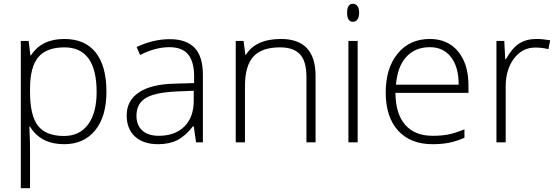

<svg xmlns="http://www.w3.org/2000/svg" viewBox="-20 -745 2919 1005"><path d="M315.9 9.8Q193.4 9.8 137.2 -82H133.8L135.3 -41Q137.2 -4.9 137.2 38.1V240.2H88.9V-530.8H129.9L139.2 -455.1H142.1Q196.8 -541 316.9 -541Q424.3 -541 480.7 -470.5Q537.1 -399.9 537.1 -265.1Q537.1 -134.3 477.8 -62.3Q418.5 9.8 315.9 9.8ZM314.9 -33.2Q396.5 -33.2 441.2 -93.8Q485.8 -154.3 485.8 -263.2Q485.8 -497.1 316.9 -497.1Q224.1 -497.1 180.7 -446Q137.2 -395 137.2 -279.8V-264.2Q137.2 -139.6 179 -86.4Q220.7 -33.2 314.9 -33.2Z M1006.3 0 994.1 -84H990.2Q950.2 -32.7 908 -11.5Q865.7 9.8 808.1 9.8Q730 9.8 686.5 -30.3Q643.1 -70.3 643.1 -141.1Q643.1 -218.8 707.8 -261.7Q772.5 -304.7 895 -307.1L996.1 -310.1V-345.2Q996.1 -420.9 965.3 -459.5Q934.6 -498 866.2 -498Q792.5 -498 713.4 -457L695.3 -499Q782.7 -540 868.2 -540Q955.6 -540 998.8 -494.6Q1042 -449.2 1042 -353V0ZM811 -34.2Q896 -34.2 945.1 -82.8Q994.1 -131.3 994.1 -217.8V-270L901.4 -266.1Q789.6 -260.7 741.9 -231.2Q694.3 -201.7 694.3 -139.2Q694.3 -89.4 724.9 -61.8Q755.4 -34.2 811 -34.2Z M1584 0V-344.2Q1584 -424.3 1550.3 -460.7Q1516.6 -497.1 1445.8 -497.1Q1350.6 -497.1 1306.4 -449Q1262.2 -400.9 1262.2 -293V0H1213.9V-530.8H1254.9L1264.2 -458H1267.1Q1318.8 -541 1451.2 -541Q1631.8 -541 1631.8 -347.2V0Z M1852.1 0H1803.7V-530.8H1852.1ZM1796.9 -678.2Q1796.9 -725.1 1827.6 -725.1Q1842.8 -725.1 1851.3 -712.9Q1859.9 -700.7 1859.9 -678.2Q1859.9 -656.2 1851.3 -643.6Q1842.8 -630.9 1827.6 -630.9Q1796.9 -630.9 1796.9 -678.2Z M2244.1 9.8Q2128.4 9.8 2063.7 -61.5Q1999 -132.8 1999 -261.2Q1999 -388.2 2061.5 -464.6Q2124 -541 2230 -541Q2323.7 -541 2377.9 -475.6Q2432.1 -410.2 2432.1 -297.9V-258.8H2049.8Q2050.8 -149.4 2100.8 -91.8Q2150.9 -34.2 2244.1 -34.2Q2289.6 -34.2 2324 -40.5Q2358.4 -46.9 2411.1 -67.9V-23.9Q2366.2 -4.4 2328.1 2.7Q2290 9.8 2244.1 9.8ZM2230 -498Q2153.3 -498 2106.9 -447.5Q2060.5 -397 2052.7 -301.8H2380.9Q2380.9 -394 2340.8 -446Q2300.8 -498 2230 -498Z M2787.6 -541Q2821.3 -541 2859.9 -534.2L2850.6 -487.8Q2817.4 -496.1 2781.7 -496.1Q2713.9 -496.1 2670.4 -438.5Q2627 -380.9 2627 -293V0H2578.6V-530.8H2619.6L2624.5 -435.1H2627.9Q2660.6 -493.7 2697.8 -517.3Q2734.9 -541 2787.6 -541Z"/></svg>

Font: Zoram GWebM Light
Style: Regular
Weight: 300
Foundry: Ascender Corporation
Version: Version 1.000